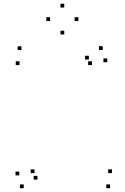

<svg xmlns="http://www.w3.org/2000/svg" viewBox="-20 -984 660 1014"><path d="M561.3 10V-10H541.3V10ZM571.3 -69.7V-89.7H551.3V-69.7ZM162 -69.7V-89.7H142V-69.7ZM177.8 -35.3V-55.3H157.8V-35.3ZM546.3 -655.5V-675.5H526.3V-655.5ZM522.8 -720V-740H502.8V-720ZM93.2 -719.7V-739.7H73.2V-719.7ZM83.2 -640.3V-660.3H63.2V-640.3ZM465.5 -640.3V-660.3H445.5V-640.3ZM449.3 -669.5V-689.5H429.3V-669.5ZM82 -57.7V-77.7H62V-57.7ZM105.3 10V-10H85.3V10ZM394 -873.2V-893.2H374V-873.2ZM319.3 -944.3V-964.3H299.3V-944.3ZM244.5 -873.2V-893.2H224.5V-873.2ZM319.3 -801.8V-821.8H299.3V-801.8Z"/></svg>

Font: Monaspace Krypton Dots Var
Style: Regular
Weight: 400
Designer: Riley Cran and the Lettermatic Team
Version: Version 1.100 (Monaspace Krypton Dots)